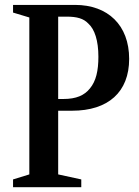

<svg xmlns="http://www.w3.org/2000/svg" viewBox="-20 -782 582 802"><path d="M34.5 0H319.5V-32.5L223 -53.5V-319.5H281C432 -319.5 519.5 -397.5 519.5 -536C519.5 -677 430.5 -761.5 293.5 -761.5H34.5V-729.5L102.5 -709V-53.5L34.5 -32.5ZM223 -368.5V-712.5H258C302 -712.5 329 -704.5 348.5 -684C375.5 -660 391 -612.5 391 -545C391 -486 381 -443.5 356 -413C332.5 -383.5 298.5 -368.5 244.5 -368.5Z"/></svg>

Font: Libre Caslon Condensed SemiBold
Style: Regular
Weight: 600
Designer: Pablo Impallari, Rodrigo Fuenzalida, Katja Schimmel, Ertekin Erdin
Foundry: Pablo Impallari, Rodrigo Fuenzalida
Version: Version 2.000;gftools[0.9.33]